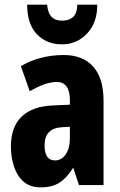

<svg xmlns="http://www.w3.org/2000/svg" viewBox="-20 -797 518 827"><path d="M255 -560Q336 -560 381 -510.5Q426 -461 426 -363V0H320L296 -73H294Q268 -31 236.5 -10.5Q205 10 156 10Q109 10 81 -15Q53 -40 40 -80.5Q27 -121 27 -165Q27 -252 74.5 -296Q122 -340 211 -343L281 -346V-365Q281 -444 224 -444Q177 -444 108 -404L70 -512Q108 -535 155 -547.5Q202 -560 255 -560ZM247 -249Q172 -245 172 -171Q172 -106 217 -106Q245 -106 263 -132Q281 -158 281 -201V-251ZM399 -777Q399 -699 355 -652.5Q311 -606 247 -606Q181 -606 139 -649.5Q97 -693 97 -777H183Q188 -708 247 -708Q277 -708 294.5 -723.5Q312 -739 313 -777Z"/></svg>

Font: Noto Sans Myanmar UI ExtraCondensed ExtraBold
Style: Regular
Weight: 800
Width: 2
Designer: Monotype Design Team
Foundry: Monotype Imaging Inc.
Version: Version 2.103; ttfautohint (v1.8.4.7-5d5b)